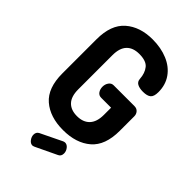

<svg xmlns="http://www.w3.org/2000/svg" viewBox="-273 -823 1109 1109"><g transform="rotate(45 282.0 -268.5)"><path d="M224 194Q208 194 196 178Q184 162 184 145Q184 124 201 115L333 51Q341 48 346 48Q362 48 374 63.5Q386 79 386 97Q386 120 368 128L238 190Q228 194 224 194ZM287 -617Q236 -617 209 -588.5Q182 -560 182 -502V-223Q182 -165 209 -136.5Q236 -108 286 -108Q336 -108 363.5 -137Q391 -166 391 -223V-282H310Q291 -282 280.5 -297Q270 -312 270 -333Q270 -353 281 -368.5Q292 -384 310 -384H480Q499 -384 510 -371.5Q521 -359 521 -342V-223Q521 -104 457 -49Q393 6 286 6Q179 6 115.5 -49Q52 -104 52 -223V-502Q52 -620 115.5 -675.5Q179 -731 282 -731Q351 -731 405.5 -708Q460 -685 490.5 -641.5Q521 -598 521 -539Q521 -503 505.5 -490Q490 -477 456 -477Q427 -477 409.5 -486.5Q392 -496 391 -518Q388 -562 366 -589.5Q344 -617 287 -617Z"/></g></svg>

Font: Dosis
Style: Regular
Weight: 400
Designer: Edgar Tolentino, Pablo Impallari, Igino Marini
Foundry: Edgar Tolentino, Pablo Impallari, Igino Marini
Version: Version 1.007;Glyphs 3.1.1 (3134)